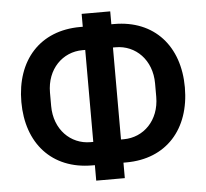

<svg xmlns="http://www.w3.org/2000/svg" viewBox="-54 -793 957 890"><g transform="rotate(-5 424.5 -348.0)"><path d="M358 40H491V-32H504C691 -32 805 -161 805 -355C805 -547 691 -676 504 -676H491V-736H358V-676H346C158 -676 44 -547 44 -353C44 -161 158 -32 346 -32H358ZM360 -140H347C255 -140 180 -213 180 -323V-385C180 -495 255 -568 347 -568H360ZM489 -140V-568H502C594 -568 669 -495 669 -385V-323C669 -213 594 -140 502 -140Z"/></g></svg>

Font: Braiins Sans SemiBold
Style: Regular
Weight: 600
Designer: Mike Abbink, Paul van der Laan, Pieter van Rosmalen, Jiri Chlebus, Lubos Buracinsky
Foundry: Bold Monday, Sudetype
Version: Version 1.000;hotconv 1.0.109;makeotfexe 2.5.65596